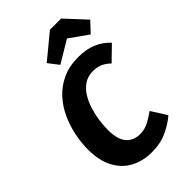

<svg xmlns="http://www.w3.org/2000/svg" viewBox="-282 -1051 1170 1170"><g transform="rotate(-45 303.5 -466.0)"><path d="M394.7 -710.8Q462.5 -710.8 513.5 -689.3Q564.5 -667.9 601.1 -627.4L510.6 -539.2Q486.2 -563.3 459.3 -575.2Q432.3 -587.2 397.3 -587.2Q353.8 -587.2 321.7 -566Q289.7 -544.8 267.9 -510.1Q246.1 -475.3 233 -433.4Q219.9 -391.4 214 -348.5Q208.1 -305.7 208.1 -269.1Q208.1 -186.9 240.7 -149.3Q273.3 -111.6 328.3 -111.6Q369.8 -111.6 403.6 -129.6Q437.3 -147.6 469.6 -170.9L532.4 -71.5Q492.6 -37 435.2 -9.9Q377.9 17.2 302.7 17.2Q223.9 17.2 164.2 -15.4Q104.4 -48.1 71 -112.2Q37.6 -176.3 37.6 -269.3Q37.6 -326.3 49.9 -387.9Q62.2 -449.5 88.4 -507Q114.5 -564.5 156.3 -610.3Q198 -656.1 257.1 -683.4Q316.1 -710.8 394.7 -710.8ZM426 -839.3 283.8 -754.4 232.5 -820.3 390 -950.4H486.4L607.4 -820.3L545.6 -754.4Z"/></g></svg>

Font: Fira Sans Variable
Style: Italic
Weight: 397
Italic angle: -8°
Designer: Carrois Corporate & Edenspiekermann AG
Foundry: Carrois Corporate GbR & Edenspiekermann AG
Version: Version 4.202